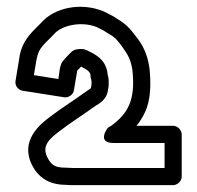

<svg xmlns="http://www.w3.org/2000/svg" viewBox="-20 -769 575 560"><path d="M171 -280C140.1 -280 129.6 -287.6 118.3 -309.8C101 -343.8 123.3 -363.5 155.7 -388.1C188.3 -413 223.9 -435.2 259.6 -461C269.3 -466.6 292.1 -479.4 294.8 -506.1C296.3 -511.9 297 -517.6 297 -523.5V-534C297 -539.9 295 -547.5 293.9 -551.6C290.7 -599.2 248.9 -614.5 233.2 -622.4C229 -624.4 223.7 -626 219 -626H213C201.7 -626 192.5 -622.5 187.2 -616.5C182.6 -611.2 170.9 -600.8 162 -589C153.8 -578 152.7 -553 150.4 -538.5L78.8 -549.8L84.7 -584.9C90.3 -618.9 95.1 -626.8 119.7 -651.3L135.7 -667.3C136.2 -667.9 136.9 -668.6 137.3 -669.1C157.8 -693.9 215 -708.6 261.7 -690.2L277.2 -682.4C285.4 -678.7 289.4 -674.7 296 -671.1C313.1 -661.7 320.3 -654.9 333.7 -636.4C351.4 -611.8 360.8 -598.8 366.2 -564.7C375.9 -475 352 -436.9 303.2 -401.3C297 -398.2 297.3 -398.7 293.3 -394.7C293.3 -394.7 261.4 -352 311 -352H460V-279H193C185.7 -279 178.3 -280 171 -280ZM247 -532.1V-523.5C247 -520 245.4 -516 245.1 -511.8C243.3 -509.8 235.9 -505.6 231.3 -502.2C196.8 -477.1 161 -455 125.3 -427.9C97.3 -406.5 37.1 -359.2 73.7 -287.2C92.4 -250.4 124.6 -230.3 169.8 -230C177.6 -229.4 185.3 -229 193 -229H485C495.7 -229 510 -238.9 510 -254V-377C510 -387.7 500.1 -402 485 -402H378C386.8 -412.6 395.6 -425.7 402.7 -441.4C420.5 -478.1 420.5 -528.5 415.8 -571.3C409.5 -612.2 396.5 -638.8 373.8 -666.3C359.5 -685.9 344.1 -701.4 321.7 -714C315.7 -718.5 308.3 -723.1 298.7 -727.6L283.2 -735.4C282.8 -735.6 282.1 -735.9 281.5 -736.1C217.6 -762.4 139.3 -748.1 99.5 -701.9L84.3 -686.7C60.5 -662.9 39.8 -638 35.2 -592.3L25.3 -533.1C23 -519.3 32.8 -506.4 46.1 -504.3L167.1 -485.3C178.6 -483.5 193.1 -491.5 195.6 -505.6C199.1 -525.5 201.7 -543.8 205.3 -563C208.4 -566.4 211.6 -569.7 216.6 -574.8C236.3 -564.9 244 -558.5 244 -548C244 -542 246 -538 247 -532.1Z"/></svg>

Font: Tape
Style: Regular
Weight: 500
Foundry: Cannot Into Space Fonts
Version: Version 0.97